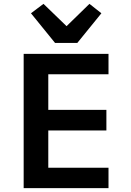

<svg xmlns="http://www.w3.org/2000/svg" viewBox="-20 -978 680 998"><path d="M103 0V-698H544V-592H231V-407H533V-300H231V-106H544V0ZM266 -755 141 -909 206 -958 326 -842 445 -958 507 -909 382 -755Z"/></svg>

Font: Writer SemiBold
Style: Regular
Weight: 600
Monospace: yes
Designer: Mike Abbink, Paul van der Laan, Pieter van Rosmalen
Foundry: Bold Monday
Version: Version 2.001 2020